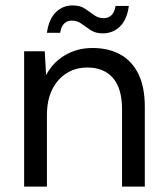

<svg xmlns="http://www.w3.org/2000/svg" viewBox="-20 -688 613 708"><path d="M69 0V-499H145L150 -411Q174 -457 219 -484Q264 -511 321 -511Q380 -511 423 -487.5Q466 -464 490 -416Q514 -368 514 -294V0H430V-285Q430 -362 396.5 -400.5Q363 -439 302 -439Q259 -439 225.5 -418Q192 -397 172.5 -358Q153 -319 153 -262V0ZM359 -565Q332 -565 314 -577Q296 -589 280.5 -600.5Q265 -612 244 -612Q228 -612 216.5 -601Q205 -590 202 -567H153Q160 -617 185.5 -642.5Q211 -668 248 -668Q275 -668 292.5 -656.5Q310 -645 326 -633Q342 -621 363 -621Q380 -621 391.5 -632.5Q403 -644 406 -666H455Q449 -617 423 -591Q397 -565 359 -565Z"/></svg>

Font: DM Sans 20pt
Style: Regular
Weight: 400
Version: Version 4.004;gftools[0.9.30]